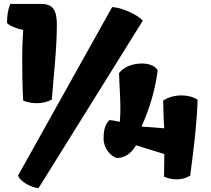

<svg xmlns="http://www.w3.org/2000/svg" viewBox="-20 -901 1072 975"><path d="M505.9 -195.8C505.9 -151.4 539.6 -107.4 574.2 -98.1C621.1 -101.6 648.9 -126 670.4 -163.1L669.9 -163.6L814.5 -118.7L813 -3.4C834 4.9 853.5 9.8 877.4 9.8C903.8 9.8 922.4 3.9 945.8 -8.8C965.3 -156.7 980.5 -281.7 983.4 -394.5C960 -410.2 930.7 -416.5 901.4 -416.5C868.2 -416.5 834.5 -407.2 808.6 -390.6C811 -328.1 809.6 -303.7 814 -249.5L698.7 -258.3C743.7 -360.4 767.1 -442.4 780.8 -543.9C764.6 -573.7 719.7 -578.6 702.1 -578.6C657.7 -578.6 610.8 -564 584.5 -529.8C586.4 -463.4 591.3 -408.2 591.3 -352.5C591.3 -329.6 590.8 -306.2 588.4 -282.2C565.9 -287.1 542.5 -291.5 536.1 -291.5C510.7 -269 505.9 -230.5 505.9 -195.8ZM97.7 -390.1C118.7 -381.3 142.6 -377 166.5 -377C192.9 -377 219.7 -382.8 243.2 -395.5C251 -504.9 268.6 -648.4 268.6 -770C268.6 -824.2 264.2 -880.9 191.9 -880.9H31.7C21 -852.5 15.6 -821.8 15.6 -784.7C26.4 -771 59.6 -756.8 97.7 -748.5C93.8 -688 92.8 -648.9 92.8 -610.8C92.8 -542 93.3 -465.8 97.7 -390.1ZM71.8 -9.8C81.1 22.5 144.5 53.2 175.8 54.2L705.1 -795.9C675.8 -830.1 587.4 -865.7 549.3 -864.7Z"/></svg>

Font: Kavoon
Style: Regular
Weight: 400
Designer: Viktoriya Grabowska
Foundry: Viktoriya Grabowska
Version: Version 1.002